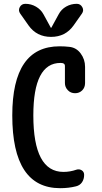

<svg xmlns="http://www.w3.org/2000/svg" viewBox="-20 -985 540 1015"><path d="M297.9 9.8Q44.9 9.8 44.9 -375Q44.9 -740.2 294.9 -740.2Q322.3 -740.2 346.7 -737.3Q383.8 -733.4 406.7 -702.1Q429.7 -670.9 429.7 -631.8V-545.9Q429.7 -522.5 414.6 -507.3Q399.4 -492.2 377 -492.2Q353.5 -492.2 338.4 -508.3Q323.2 -524.4 323.2 -545.9V-636.7Q323.2 -648.4 310.5 -651.4Q306.6 -652.3 299.8 -652.3Q156.2 -652.3 156.2 -375Q156.2 -76.2 315.4 -76.2Q350.6 -76.2 383.8 -87.9Q398.4 -92.8 411.6 -85Q424.8 -77.1 424.8 -60.5Q424.8 -38.1 413.6 -21.5Q402.3 -4.9 381.8 0Q342.8 9.8 297.9 9.8ZM385.7 -964.8Q405.3 -964.8 415 -947.3Q424.8 -929.7 413.1 -913.1L369.1 -850.6Q326.2 -790 250 -790Q173.8 -790 130.9 -850.6L86.9 -913.1Q75.2 -929.7 84.5 -947.3Q93.8 -964.8 114.3 -964.8Q144.5 -964.8 170.4 -949.7Q196.3 -934.6 210 -909.2L249 -837.9H250H251L290 -909.2Q303.7 -935.5 329.6 -950.2Q355.5 -964.8 385.7 -964.8Z"/></svg>

Font: Rounded-X Mgen+ 1mn medium
Style: Regular
Weight: 500
Designer: [Source Han Sans]
Ryoko NISHIZUKA  (kana & ideographs); Paul D. Hunt (Latin, Greek & Cyrillic); Wenlong ZHANG  (bopomofo
Version: Version 1.059.20150602